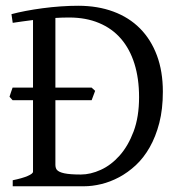

<svg xmlns="http://www.w3.org/2000/svg" viewBox="-20 -650 633 670"><path d="M548.3 -330.1Q548.3 -269 535.9 -220.9Q523.4 -172.9 502.4 -136Q481.4 -99.1 453.9 -73.5Q426.3 -47.9 395.5 -31.5Q364.7 -15.1 333.3 -7.6Q301.8 0 272.9 0H24.4V-21Q57.6 -27.8 76.4 -35.9Q95.2 -43.9 95.2 -50.8V-300.3H23.9L13.2 -312.5Q15.6 -319.8 18.3 -328.1Q21 -336.4 23.9 -344.2H95.2V-580.1Q75.7 -577.6 58.1 -575.2Q40.5 -572.8 24.4 -570.3L20 -600.6Q41.5 -606.4 69.6 -611.8Q97.7 -617.2 128.9 -621.3Q160.2 -625.5 192.1 -627.7Q224.1 -629.9 252.9 -629.9Q320.8 -629.9 375.5 -609.6Q430.2 -589.4 468.5 -550.8Q506.8 -512.2 527.6 -456.5Q548.3 -400.9 548.3 -330.1ZM221.2 -588.9Q196.8 -588.9 173.3 -587.4V-344.2H299.8L312 -333L299.8 -300.3H173.3V-75.2Q173.3 -64.5 178.2 -57.6Q185.1 -49.3 204.6 -45.2Q224.1 -41 262.2 -41Q295.9 -41 331.8 -57.4Q367.7 -73.7 397.5 -107.2Q427.2 -140.6 446.3 -191.4Q465.3 -242.2 465.3 -311Q465.3 -376 449.2 -427.5Q433.1 -479 402.1 -514.9Q371.1 -550.8 325.4 -569.8Q279.8 -588.9 221.2 -588.9Z"/></svg>

Font: Noto Serif Devanagari
Style: Bold
Weight: 700
Designer: Monotype Design Team
Foundry: Monotype Imaging Inc.
Version: Version 1.01